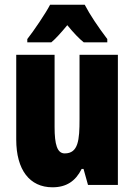

<svg xmlns="http://www.w3.org/2000/svg" viewBox="-20 -786 571 816"><path d="M340 -766H193C175 -731 123 -654 96 -620V-606H198C215 -620 238 -645 266 -679C293 -646 316 -622 336 -606H436V-620C396 -673 363 -722 340 -766ZM481 -553H318V-280C318 -191 313 -134 255 -134C223 -134 212 -172 212 -246V-553H49V-193C49 -64 106 10 203 10C262 10 301 -16 327 -68H335L354 0H481Z"/></svg>

Font: Noto Sans Bengali ExtraCondensed Black
Style: Regular
Weight: 900
Width: 2
Designer: Joana Ranito - Universal Thirst; Jelle Bosma - Monotype Design Team
Foundry: Universal Thirst ehf.
Version: Version 3.000